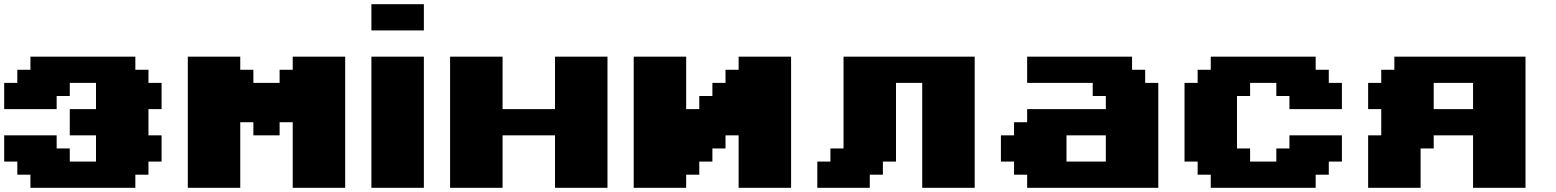

<svg xmlns="http://www.w3.org/2000/svg" viewBox="-20 -895 7415 915"><path d="M125 0H625V-62.5H687.5V-125H750V-250H687.5V-375H750V-500H687.5V-562.5H625V-625H125V-562.5H62.5V-500H0V-375H250V-437.5H312.5V-500H437.5V-375H312.5V-250H437.5V-125H312.5V-187.5H250V-250H0V-125H62.5V-62.5H125Z M1375 0H1625V-625H1375V-562.5H1312.5V-500H1187.5V-562.5H1125V-625H875V0H1125V-312.5H1187.5V-250H1312.5V-312.5H1375Z M1750 0H2000V-625H1750ZM1750 -750H2000V-875H1750Z M2625 0H2875V-625H2625V-375H2375V-625H2125V0H2375V-250H2625Z M3500 0H3750V-625H3500V-562.5H3437.5V-500H3375V-437.5H3312.5V-375H3250V-625H3000V0H3250V-62.5H3312.5V-125H3375V-187.5H3437.5V-250H3500Z M4375 0H4625V-625H4000V-187.5H3937.5V-125H3875V0H4125V-62.5H4187.5V-125H4250V-500H4375Z M4875 0H5500V-500H5437.5V-562.5H5375V-625H4875V-500H5187.5V-437.5H5250V-375H4875V-312.5H4812.5V-250H4750V-125H4812.5V-62.5H4875ZM5250 -125H5062.5V-250H5250Z M5750 0H6250V-62.5H6312.5V-125H6375V-250H6125V-187.5H6062.5V-125H5937.5V-187.5H5875V-437.5H5937.5V-500H6062.5V-437.5H6125V-375H6375V-500H6312.5V-562.5H6250V-625H5750V-562.5H5687.5V-500H5625V-125H5687.5V-62.5H5750Z M7000 0H7250V-625H6625V-562.5H6562.5V-500H6500V-375H6562.5V-250H6500V0H6750V-187.5H6812.5V-250H7000ZM7000 -375H6812.5V-500H7000Z"/></svg>

Font: Faithful 32x
Style: Bold
Weight: 400
Foundry: Faithful Resource Pack
Version: Version 1.0; January 27, 2023